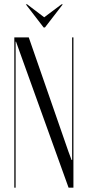

<svg xmlns="http://www.w3.org/2000/svg" viewBox="-20 -873 408 893"><path d="M113.8 -699H46.6V0H52.6V-639.1V-679.1H54.6L68.9 -639.1L299 0H321.5V-699H315.5V-168.8V-128.8H312.9L298 -168.8ZM100 -853 183 -745.2H189L272.2 -853H266.2L185.6 -792.6L106 -853Z"/></svg>

Font: Moniqa Black
Style: Regular
Weight: 900
Designer: Rajesh Rajput
Foundry: Rajesh Rajput
Version: Version 1.000